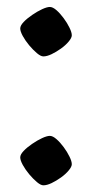

<svg xmlns="http://www.w3.org/2000/svg" viewBox="-20 -534 268 560"><path d="M106.4 6.5Q98.9 6.5 87.7 -2.9Q76.5 -12.3 65.1 -25.9Q53.8 -39.5 46.4 -53Q39 -66.6 39 -75Q39 -83.3 48.9 -93.7Q58.8 -104.2 73.8 -114.4Q88.8 -124.7 102.9 -131.2Q117 -137.7 125.4 -137.7Q133.9 -137.7 144.7 -128.2Q155.5 -118.8 165.8 -104.8Q176.1 -90.9 182.7 -77.2Q189.4 -63.6 189.4 -55.1Q189.4 -47.6 180.4 -36.9Q171.5 -26.1 157.8 -16.3Q144.1 -6.5 130.5 0Q116.8 6.5 106.4 6.5ZM106.4 -369.5Q98.9 -369.5 87.7 -378.9Q76.5 -388.3 65.1 -401.9Q53.8 -415.5 46.4 -429Q39 -442.6 39 -451Q39 -459.3 48.9 -469.8Q58.8 -480.2 73.8 -490.4Q88.8 -500.7 102.9 -507.2Q117 -513.7 125.4 -513.7Q133.9 -513.7 144.7 -504.3Q155.5 -494.8 165.8 -480.8Q176.1 -466.9 182.7 -453.2Q189.4 -439.6 189.4 -431.1Q189.4 -423.6 180.4 -412.9Q171.5 -402.1 157.8 -392.3Q144.1 -382.5 130.5 -376Q116.8 -369.5 106.4 -369.5Z"/></svg>

Font: Texturina Medium
Style: Regular
Weight: 500
Designer: Guillermo Torres Carreño
Foundry: Omnibus-Type
Version: Version 1.003